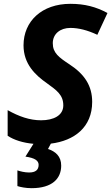

<svg xmlns="http://www.w3.org/2000/svg" viewBox="-20 -744 582 1004"><path d="M155 8 113 75C164 82 182 97 182 118C182 145 165 158 132 158C109 158 86 152 71 147V229C86 234 114 240 145 240C254 240 300 189 300 122C300 73 270 48 231 35L246 7C369 -8 462 -79 462 -211C462 -295 423 -355 344 -407C288 -444 256 -467 256 -518C256 -567 295 -598 348 -598C391 -598 438 -586 489 -562L542 -676C483 -708 423 -724 348 -724C199 -724 103 -633 103 -507C103 -409 165 -351 225 -309C276 -272 311 -248 311 -193C311 -140 260 -115 195 -115C135 -115 79 -135 20 -168V-34C53 -12 100 3 155 8Z"/></svg>

Font: BC Sans
Style: Bold Italic
Weight: 700
Italic angle: -12°
Designer: Monotype Design Team
Province of B.C.
Foundry: Monotype Imaging Inc.
Version: Version 2.000;GOOG;noto-source:20170915:90ef993387c0